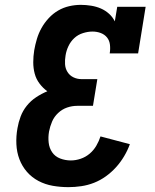

<svg xmlns="http://www.w3.org/2000/svg" viewBox="-20 -763 640 791"><path d="M262 8Q229 8 197.5 2.5Q166 -3 138.5 -17.5Q111 -32 91 -55Q71 -78 60 -107Q49 -136 47.5 -169Q46 -202 52 -235Q56 -259 65 -283Q74 -307 90.5 -327.5Q107 -348 129 -362.5Q151 -377 175 -387Q157 -400 143 -418.5Q129 -437 123 -459.5Q117 -482 117 -506.5Q117 -531 121 -556Q125 -579 132 -602.5Q139 -626 151 -647.5Q163 -669 180.5 -688Q198 -707 219.5 -719.5Q241 -732 265 -737.5Q289 -743 313 -743Q334 -743 355.5 -739.5Q377 -736 395.5 -728Q414 -720 429 -706.5Q444 -693 453 -675L463 -735H580L549 -543H432Q435 -561 433 -578.5Q431 -596 421 -608.5Q411 -621 395 -627Q379 -633 361 -633Q342 -633 321.5 -626.5Q301 -620 286 -606Q271 -592 262 -573Q253 -554 250 -534Q247 -516 248 -498.5Q249 -481 258 -466.5Q267 -452 282.5 -444.5Q298 -437 316 -437H381L363 -327H298Q277 -327 256.5 -320Q236 -313 219.5 -297.5Q203 -282 194.5 -262Q186 -242 182 -221Q178 -198 180.5 -175.5Q183 -153 195 -135.5Q207 -118 228 -110Q249 -102 272 -102Q292 -102 312.5 -109Q333 -116 349.5 -130Q366 -144 377 -163Q388 -182 394 -201L515 -169Q506 -144 491.5 -119.5Q477 -95 458 -74Q439 -53 416 -36.5Q393 -20 367.5 -10Q342 0 315 4Q288 8 262 8Z"/></svg>

Font: Iosevka HT Extrabold Extended
Style: Italic
Weight: 800
Width: 7
Italic angle: -9°
Monospace: yes
Designer: Belleve Invis
Foundry: Belleve Invis
Version: Version 32.3.0; ttfautohint (v1.8.4)